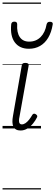

<svg xmlns="http://www.w3.org/2000/svg" viewBox="-20 -1009 435 1508"><path d="M141 16Q120 16 106 8Q92 0 85 -15Q78 -30 77.5 -51Q77 -72 82 -99L151 -495Q153 -506 159 -510.5Q165 -515 180 -515Q194 -515 200.5 -509.5Q207 -504 205 -494L134 -97Q129 -75 129 -61Q129 -47 134.5 -39.5Q140 -32 151 -32Q166 -32 180.5 -42Q195 -52 208.5 -69Q222 -86 234 -107Q239 -115 246 -116Q253 -117 261 -112Q270 -106 272 -100Q274 -94 271 -88Q259 -63 239.5 -39Q220 -15 195 0.5Q170 16 141 16ZM207 -626Q134 -626 96.5 -676Q59 -726 68 -818Q69 -828 75 -833.5Q81 -839 93 -839Q105 -839 110 -833.5Q115 -828 115 -818Q111 -753 135.5 -717.5Q160 -682 209 -682Q263 -682 299 -718Q335 -754 346 -818Q349 -828 354.5 -833Q360 -838 372 -838Q385 -838 390.5 -832.5Q396 -827 394 -817Q384 -755 358.5 -712.5Q333 -670 294.5 -648Q256 -626 207 -626ZM0 469H302V479H0ZM0 -20H302V0H0ZM0 -505H302V-500H0ZM0 -989H302V-979H0Z"/></svg>

Font: Playwrite DE VA Guides
Style: Regular
Weight: 400
Designer: Veronika Burian, José Scaglione
Foundry: TypeTogether
Version: Version 1.003